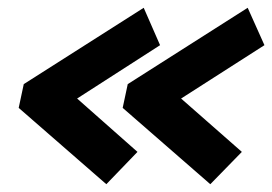

<svg xmlns="http://www.w3.org/2000/svg" viewBox="-20 -531 699 493"><path d="M520 -58 295 -254 308 -315 616 -511 659 -415 445 -278 601 -141ZM253 -58 28 -254 41 -315 349 -511 391 -415 178 -278 333 -141Z"/></svg>

Font: Kanit SemiBold
Style: Italic
Weight: 600
Italic angle: -12°
Designer: Katatrad Team
Foundry: CadsonDemak
Version: Version 2.000; ttfautohint (v1.8.3)